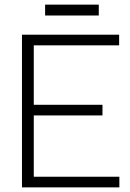

<svg xmlns="http://www.w3.org/2000/svg" viewBox="-20 -810 562 830"><path d="M75 0V-660H495V-614H126V-357H423V-311H126V-46H496V0ZM175 -743V-790H407V-743Z"/></svg>

Font: Lil Grotesk Light
Style: Regular
Weight: 300
Designer: Bastien Sozeau
Foundry: NBR — Bastien Sozeau
Version: Version 3.003; ttfautohint (v1.8.4.7-5d5b);gftools[0.9.33]